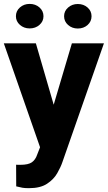

<svg xmlns="http://www.w3.org/2000/svg" viewBox="-20 -750 553 983"><path d="M163.6 -528.3 254.9 -213.9 348.1 -528.3H512.2L299.8 79.1Q291 105.5 272.9 137Q254.9 168.5 220.7 190.9Q186.5 213.4 128.4 213.4Q106.4 213.4 94.7 211.2Q83 209 63 204.1L62.5 93.3Q68.4 93.8 74 93.8Q79.6 93.8 84.5 93.8Q125 93.8 143.3 80.8Q161.6 67.9 170.4 41.5L185.1 3.9L-0.5 -528.3ZM61.5 -667Q61.5 -693.8 82 -711.9Q102.5 -730 131.8 -730Q161.6 -730 182.1 -711.9Q202.6 -693.8 202.6 -667Q202.6 -640.6 182.1 -622.6Q161.6 -604.5 131.8 -604.5Q102.5 -604.5 82 -622.6Q61.5 -640.6 61.5 -667ZM308.1 -667Q308.1 -693.4 328.6 -711.4Q349.1 -729.5 378.4 -729.5Q408.2 -729.5 428.5 -711.4Q448.7 -693.4 448.7 -667Q448.7 -640.1 428.5 -622.1Q408.2 -604 378.4 -604Q349.1 -604 328.6 -622.1Q308.1 -640.1 308.1 -667Z"/></svg>

Font: Vazirmatn RD ExtraBold
Style: Regular
Weight: 800
Designer: Saber Rastikerdar
Foundry: Saber Rastikerdar
Version: Version 32.102